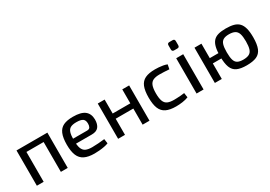

<svg xmlns="http://www.w3.org/2000/svg" viewBox="14 -1493 3235 2300"><g transform="rotate(-30 1631.5 -342.5)"><path d="M503 -488V0H408V-488ZM170 -488V0H76V-488ZM417 -488 416 -413H165V-488Z M861 -500Q974 -500 1024.5 -459.5Q1075 -419 1076 -340Q1076 -274 1047 -238Q1018 -202 952 -202H669V-271H927Q959 -271 969.5 -292Q980 -313 979 -340Q979 -385 953.5 -404Q928 -423 865 -423Q814 -423 785 -408Q756 -393 744 -356Q732 -319 732 -252Q732 -177 747 -137.5Q762 -98 794.5 -83Q827 -68 881 -68Q920 -68 967.5 -71.5Q1015 -75 1054 -80L1063 -17Q1040 -7 1005.5 -0.5Q971 6 935 9Q899 12 869 12Q784 12 731.5 -14Q679 -40 655.5 -96.5Q632 -153 632 -245Q632 -341 656 -397Q680 -453 730 -476.5Q780 -500 861 -500Z M1295 -488V0H1200V-488ZM1548 -295V-223H1289V-295ZM1634 -488V0H1539V-488Z M1998 -500Q2021 -500 2049 -498Q2077 -496 2106 -491Q2135 -486 2160 -476L2148 -414Q2113 -417 2076.5 -418.5Q2040 -420 2014 -420Q1959 -420 1926 -404.5Q1893 -389 1878.5 -351Q1864 -313 1864 -245Q1864 -177 1878.5 -138Q1893 -99 1926 -84Q1959 -69 2014 -69Q2029 -69 2053.5 -70Q2078 -71 2106 -73Q2134 -75 2159 -79L2168 -15Q2132 -1 2087 5.5Q2042 12 1997 12Q1912 12 1860.5 -13Q1809 -38 1786 -94Q1763 -150 1763 -245Q1763 -339 1786 -395Q1809 -451 1860.5 -475.5Q1912 -500 1998 -500Z M2382 -488V0H2285V-488ZM2356 -697Q2384 -697 2384 -668V-611Q2384 -582 2356 -582H2311Q2282 -582 2282 -611V-668Q2282 -697 2311 -697Z M2975 -500Q3040 -500 3084.5 -488Q3129 -476 3156.5 -447Q3184 -418 3197 -368.5Q3210 -319 3210 -244Q3210 -147 3187 -91.5Q3164 -36 3113 -13.5Q3062 9 2975 9Q2893 9 2844 -13.5Q2795 -36 2773.5 -91.5Q2752 -147 2752 -244Q2752 -319 2764 -368.5Q2776 -418 2802 -447Q2828 -476 2871 -488Q2914 -500 2975 -500ZM2634 -488V0H2538V-488ZM2795 -288V-215H2627V-288ZM2974 -421Q2925 -421 2896.5 -405Q2868 -389 2856.5 -351Q2845 -313 2845 -246Q2845 -179 2856.5 -140.5Q2868 -102 2896.5 -86.5Q2925 -71 2974 -71Q3025 -71 3055 -86.5Q3085 -102 3097.5 -140.5Q3110 -179 3110 -246Q3110 -313 3097.5 -351Q3085 -389 3055 -405Q3025 -421 2974 -421Z"/></g></svg>

Font: Exo 2 Medium
Style: Regular
Weight: 500
Designer: Natanael Gama
Foundry: Natanael Gama
Version: Version 2.010